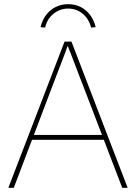

<svg xmlns="http://www.w3.org/2000/svg" viewBox="-20 -899 651 919"><path d="M20 0 289 -700H322L591 0H565L372 -504Q369 -511 361.5 -530.5Q354 -550 343.5 -578Q333 -606 321 -636.5Q309 -667 298 -695L309 -694Q303 -676 292.5 -648Q282 -620 270.5 -590.5Q259 -561 250 -537Q241 -513 237 -503L46 0ZM120 -230 128 -253H485L493 -230ZM196 -767 174 -769Q182 -802 200 -826.5Q218 -851 245.5 -865Q273 -879 306 -879Q340 -879 367 -865Q394 -851 412 -826.5Q430 -802 438 -769L416 -767Q406 -808 376 -833Q346 -858 306 -858Q267 -858 236 -833Q205 -808 196 -767Z"/></svg>

Font: Lexend Deca Thin
Style: Regular
Weight: 250
Designer: Bonnie Shaver-Troup, Thomas Jockin
Foundry: Lexend
Version: Version 1.007